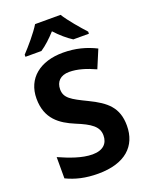

<svg xmlns="http://www.w3.org/2000/svg" viewBox="-172 -1023 870 1120"><g transform="rotate(-20 263.5 -463.0)"><path d="M348 -936H190C163 -891 107 -826 72 -789V-776H171C204 -798 235 -827 268 -863C301 -827 336 -797 369 -776H466V-789C433 -825 376 -891 348 -936ZM491 -197C491 -309 432 -358 329 -408C236 -453 197 -474 197 -528C197 -575 226 -606 281 -606C331 -606 384 -590 441 -564L488 -676C428 -706 363 -724 285 -724C143 -724 49 -650 49 -524C49 -398 126 -346 212 -310C300 -274 343 -245 343 -190C343 -141 313 -107 246 -107C181 -107 108 -135 43 -164V-32C99 -5 160 10 239 10C406 10 491 -70 491 -197Z"/></g></svg>

Font: Noto Sans Display
Style: Bold
Weight: 700
Designer: Monotype Design Team
Foundry: Monotype Imaging Inc.
Version: Version 1.900